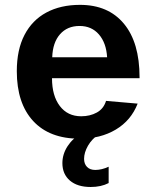

<svg xmlns="http://www.w3.org/2000/svg" viewBox="-20 -558 640 786"><path d="M305.7 9.8Q182.6 9.8 115.7 -62.7Q48.8 -135.3 48.8 -266.6Q48.8 -354.5 80.3 -415Q111.8 -475.6 169.9 -506.8Q228 -538.1 307.6 -538.1Q423.3 -538.1 487.3 -460.9Q551.3 -383.8 551.3 -241.7V-237.8H192.9Q192.9 -166 224.9 -124Q256.8 -82 312.5 -82Q348.6 -82 376.5 -97.4Q404.3 -112.8 414.1 -145L543.5 -133.8Q516.6 -64.9 454.1 -27.6Q391.6 9.8 305.7 9.8ZM305.7 -451.7Q255.4 -451.7 225.6 -417.7Q195.8 -383.8 193.8 -323.7H418.5Q415 -382.3 385 -417Q355 -451.7 305.7 -451.7ZM351.1 207.5Q296.9 207.5 266.1 181.2Q235.4 154.8 235.4 109.9Q235.4 73.2 256.6 40.5Q277.8 7.8 312.5 -10.3H387.2Q356.4 10.3 340.3 38.3Q324.2 66.4 324.2 92.3Q324.2 112.8 336.2 125.2Q348.1 137.7 370.1 137.7Q396.5 137.7 424.8 124.5V191.4Q394 207.5 351.1 207.5Z"/></svg>

Font: Cousine
Style: Bold
Weight: 700
Monospace: yes
Designer: Steve Matteson
Foundry: Ascender Corporation
Version: Version 1.20